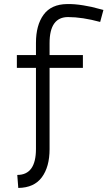

<svg xmlns="http://www.w3.org/2000/svg" viewBox="-20 -802 532 945"><path d="M157 -591Q157 -678 194.5 -729.5Q232 -781 310 -782Q346 -783 391 -775.5Q436 -768 462 -760L489 -753L473 -694Q385 -718 315 -718Q224 -718 224 -590V-531H388V-468H224V-68Q224 19 186 70.5Q148 122 70 123L65 59Q157 59 157 -69V-468H63V-531H157Z"/></svg>

Font: Biancoenero Regular
Style: Regular
Weight: 400
Designer: Riccardo Lorusso, Umberto Mischi
Foundry: Biancoenero Edizioni
Version: Version 0.000